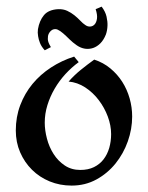

<svg xmlns="http://www.w3.org/2000/svg" viewBox="-20 -562 458 593"><path d="M201.2 11.2Q165 11.2 133.5 -1.7Q102.1 -14.6 78.9 -37.6Q55.7 -60.5 42.2 -91.6Q28.8 -122.6 28.8 -159.2Q28.8 -200.7 42.5 -237.1Q56.2 -273.4 80.3 -302.7Q104.5 -332 137.5 -353.5Q170.4 -375 209 -387.2L223.1 -370.1Q201.2 -354 182.1 -333.3Q163.1 -312.5 148.9 -288.3Q134.8 -264.2 126.5 -237.5Q118.2 -210.9 118.2 -183.1Q118.2 -159.7 125 -133.8Q131.8 -107.9 145.5 -86.4Q159.2 -64.9 179.9 -51Q200.7 -37.1 228 -37.1Q252.4 -37.1 270.3 -45.9Q288.1 -54.7 299.8 -69.8Q311.5 -85 317.4 -105.2Q323.2 -125.5 323.2 -147.9Q323.2 -174.3 313 -201.9Q302.7 -229.5 284.9 -252.9Q267.1 -276.4 243.2 -292Q219.2 -307.6 191.9 -310.1Q209 -329.6 229.5 -346.2Q250 -362.8 271 -377.9Q299.3 -368.7 321 -350.6Q342.8 -332.5 357.7 -309.1Q372.6 -285.6 380.4 -258.1Q388.2 -230.5 388.2 -202.1Q388.2 -163.6 374.8 -125.5Q361.3 -87.4 336.7 -56.9Q312 -26.4 277.6 -7.6Q243.2 11.2 201.2 11.2ZM137.2 -416.5 118.2 -406.7Q107.9 -418 103.5 -429.2Q99.1 -440.4 97.7 -450.2Q95.7 -461.4 97.2 -471.7Q101.6 -498 115.7 -515.1Q129.9 -532.2 160.2 -533.7Q175.3 -534.2 187.5 -528.6Q199.7 -522.9 209.7 -514.9Q219.7 -506.8 227.8 -498.3Q235.8 -489.7 243.2 -484.9Q250.5 -479.5 258.5 -480Q266.6 -480.5 272.2 -486.6Q277.8 -492.7 279.5 -504.4Q281.2 -516.1 275.4 -533.7L293.9 -541.5Q305.7 -525.9 309.1 -510.5Q312.5 -495.1 312 -482.9Q311.5 -468.3 307.1 -455.6Q300.3 -438.5 290 -428.2Q279.8 -418 267.6 -413.8Q255.4 -409.7 242.4 -411.6Q229.5 -413.6 217.3 -421.9Q204.6 -430.7 194.3 -440.9Q184.1 -451.2 175 -459Q166 -466.8 158 -470.5Q149.9 -474.1 141.1 -469.7Q133.8 -464.8 130.4 -457.5Q127.4 -451.2 127.7 -441.2Q127.9 -431.2 137.2 -416.5Z"/></svg>

Font: Redressed
Style: Regular
Weight: 400
Designer: Astigmatic (AOETI)
Foundry: Astigmatic (AOETI)
Version: Version 1.001